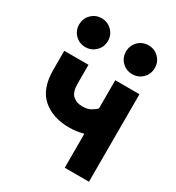

<svg xmlns="http://www.w3.org/2000/svg" viewBox="-178 -854 887 965"><g transform="rotate(30 266.0 -372.0)"><path d="M260.7 -186Q165 -186 106.4 -237.3Q47.9 -288.6 47.9 -397.5V-507.8H188.5V-398.9Q188.5 -350.1 209.7 -330.6Q231 -311 266.1 -311Q295.9 -311 314.9 -322.3Q334 -333.5 343.8 -344.2V-507.8H484.4V0H343.8V-197.3Q326.7 -192.4 305.9 -189.2Q285.2 -186 260.7 -186ZM318.4 -660.2Q318.4 -695.3 342.5 -719.5Q366.7 -743.7 401.9 -743.7Q437 -743.7 461.2 -719.5Q485.4 -695.3 485.4 -660.2Q485.4 -625 461.2 -600.8Q437 -576.7 401.9 -576.7Q366.7 -576.7 342.5 -600.8Q318.4 -625 318.4 -660.2ZM46.4 -660.2Q46.4 -695.3 70.6 -719.5Q94.7 -743.7 129.9 -743.7Q164.6 -743.7 189 -719.5Q213.4 -695.3 213.4 -660.2Q213.4 -625 189 -600.8Q164.6 -576.7 129.9 -576.7Q94.7 -576.7 70.6 -600.8Q46.4 -625 46.4 -660.2Z"/></g></svg>

Font: Giphurs
Style: Bold
Weight: 700
Version: Version 0.920; ttfautohint (v1.8.4.7-5d5b)